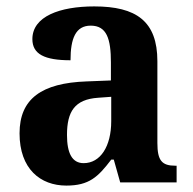

<svg xmlns="http://www.w3.org/2000/svg" viewBox="-20 -569 601 599"><path d="M187 10C258 10 286 -17 327 -71H335L355 0H531V-52H527C485 -52 471 -68 471 -123V-378C471 -503 405 -549 274 -549C167 -549 81 -518 81 -447C81 -400 119 -381 200 -381C200 -449 216 -489 263 -489C313 -489 326 -448 326 -374V-318L250 -315C110 -310 41 -261 41 -153C41 -42 106 10 187 10ZM241 -60C205 -60 189 -91 189 -148C189 -221 213 -259 286 -264L327 -267V-191C327 -112 293 -60 241 -60Z"/></svg>

Font: Noto Serif Ethiopic SemiCondensed
Style: Bold
Weight: 700
Width: 4
Designer: Monotype Design Team
Foundry: Monotype Imaging Inc.
Version: Version 2.102